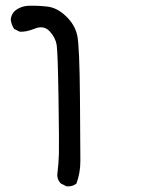

<svg xmlns="http://www.w3.org/2000/svg" viewBox="-20 -403 540 673"><path d="M212.9 250 193.4 240.2Q177.7 224.6 181.6 201.2Q185.5 169.9 186.5 136.7Q187.5 103.5 185.1 -58.1Q182.6 -219.7 178.7 -245.1Q174.8 -270.5 154.3 -293Q133.8 -315.4 102.1 -302.7Q70.3 -290 48.8 -292L29.3 -301.8Q19.5 -317.4 17.6 -335Q19.5 -350.6 29.3 -362.3Q50.8 -381.8 81.1 -382.8Q111.3 -383.8 146 -379.9Q180.7 -376 211.9 -345.7Q243.2 -315.4 251 -277.3Q258.8 -239.3 260.3 -60.1Q261.7 119.1 261.7 161.1Q261.7 203.1 248 240.2Q234.4 252 212.9 250Z"/></svg>

Font: NaikaiFont
Style: Regular
Weight: 400
Version: Version 1.67